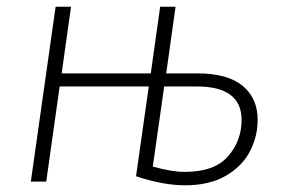

<svg xmlns="http://www.w3.org/2000/svg" viewBox="-20 -542 839 573"><path d="M749 -184Q749 -136 726.5 -91.5Q704 -47 655 -18Q606 11 532 11Q467 11 386 -16L424 -284H158L118 0H72L146 -522H192L164 -323H430L458 -522H504L476 -323H569Q659 -323 704 -286Q749 -249 749 -184ZM701 -184Q701 -284 567 -284H470L436 -45Q492 -29 531 -29Q620 -29 660.5 -75.5Q701 -122 701 -184Z"/></svg>

Font: Fira Sans ExtraLight
Style: Italic
Weight: 275
Italic angle: -8°
Designer: Carrois Corporate & Edenspiekermann AG
Foundry: Carrois Corporate GbR & Edenspiekermann AG
Version: Version 4.203